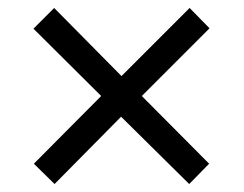

<svg xmlns="http://www.w3.org/2000/svg" viewBox="-20 -594 612 482"><path d="M456 -574 506 -523 336 -353 505 -183 455 -132 284 -301 117 -132 65 -183 234 -353 64 -522 116 -574 285 -403Z"/></svg>

Font: Noto Sans Armenian
Style: Regular
Weight: 400
Designer: Monotype Design Team
Foundry: Monotype Imaging Inc.
Version: Version 2.007